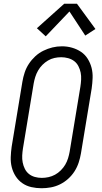

<svg xmlns="http://www.w3.org/2000/svg" viewBox="-20 -992 540 1020"><path d="M201 8Q173 8 146.5 2Q120 -4 98.5 -19Q77 -34 63 -56Q49 -78 42.5 -103.5Q36 -129 37 -157Q38 -185 42 -213L99 -558Q103 -582 111 -606.5Q119 -631 133.5 -653Q148 -675 167.5 -693Q187 -711 210.5 -722.5Q234 -734 258.5 -740Q283 -746 309 -746Q337 -746 363 -738.5Q389 -731 410.5 -716.5Q432 -702 446 -679.5Q460 -657 466.5 -631.5Q473 -606 472 -578Q471 -550 467 -522L410 -177Q406 -153 398 -128.5Q390 -104 376 -82Q362 -60 342 -42Q322 -24 298.5 -12.5Q275 -1 250 3.5Q225 8 201 8ZM202 -47Q220 -47 238 -51Q256 -55 272.5 -64Q289 -73 303 -87Q317 -101 326.5 -117Q336 -133 341.5 -151Q347 -169 350 -186L407 -531Q410 -550 411 -569.5Q412 -589 408.5 -606.5Q405 -624 396.5 -640.5Q388 -657 374 -667.5Q360 -678 342 -683Q324 -688 305 -688Q287 -688 269 -684Q251 -680 235 -670.5Q219 -661 205.5 -647.5Q192 -634 182.5 -617.5Q173 -601 167.5 -583.5Q162 -566 159 -549L102 -204Q99 -185 98 -166Q97 -147 100.5 -129Q104 -111 112 -95Q120 -79 133.5 -68Q147 -57 165 -52Q183 -47 202 -47ZM223 -799 176 -842 321 -972H389L487 -838L433 -803L349 -931Z"/></svg>

Font: Iosevka Curly Slab LtObl
Style: Regular
Weight: 300
Italic angle: -9°
Monospace: yes
Designer: Belleve Invis
Foundry: Belleve Invis
Version: Version 11.0.0; ttfautohint (v1.8.3)